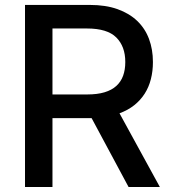

<svg xmlns="http://www.w3.org/2000/svg" viewBox="-20 -747 685 767"><path d="M339.1 -727.3Q402.3 -727.3 449.6 -710.4Q496.8 -693.5 528.2 -663.4Q559.7 -633.2 575.3 -591.3Q590.9 -549.4 590.9 -499.3Q590.9 -462.7 582.7 -430.8Q574.6 -398.8 557.9 -372.7Q541.2 -346.6 516.2 -326.7Q491.1 -306.8 457.4 -294.4L618.6 0H493.6L345.9 -275.2H189.6V0H79.9V-727.3ZM189.6 -369.7H328.8Q369 -369.7 397.7 -378.4Q426.5 -387.1 444.8 -403.8Q463.1 -420.5 471.8 -444.4Q480.5 -468.4 480.5 -499.3Q480.5 -561.4 444.6 -597.3Q408.7 -633.2 327.4 -633.2H189.6Z"/></svg>

Font: Inter P Medium
Style: Regular
Weight: 500
Designer: Rasmus Andersson
Foundry: rsms
Version: Version 3.018;git-588b23468